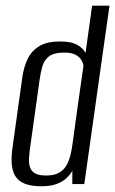

<svg xmlns="http://www.w3.org/2000/svg" viewBox="-20 -650 407 678"><path d="M127.1 7.7Q89.9 7.7 67.3 -1.4Q44.7 -10.5 33.9 -28.4Q23.1 -46.2 21.4 -72.7Q19.7 -99.1 24.8 -133.3L59.2 -379.6Q64.8 -416.5 78.8 -444.1Q92.7 -471.8 120 -487.7Q147.3 -503.6 191.3 -503.6Q232 -503.6 252.8 -491.6Q273.6 -479.7 282 -462.8L305.3 -630H366.6L277.6 0H235.3L235.5 -47Q228.4 -34.3 215.5 -21.7Q202.5 -9 181.1 -0.7Q159.7 7.7 127.1 7.7ZM143.4 -30.2Q172.3 -30.2 189.5 -40.6Q206.8 -51 215.8 -68Q224.9 -85 229.5 -105.5Q234.2 -125.9 236.6 -145.6Q245.9 -213.9 255.3 -281.5Q264.7 -349.1 274.7 -417.1Q274 -426.4 267.7 -437.3Q261.5 -448.3 247.3 -456.3Q233.1 -464.3 206.7 -464.3Q169.7 -464.3 152.4 -450.4Q135.1 -436.5 129.2 -414.7Q123.4 -392.8 119.9 -368.7L85.8 -125Q83.4 -106.7 82.4 -89.8Q81.5 -72.9 85.9 -59.4Q90.2 -46 103.4 -38.1Q116.6 -30.2 143.4 -30.2Z"/></svg>

Font: Alumni Sans SC Thin
Style: Italic
Weight: 100
Italic angle: -8°
Designer: Robert E. Leuschke
Foundry: Robert E. Leuschke
Version: Version 1.016